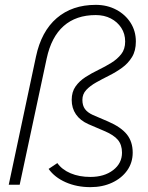

<svg xmlns="http://www.w3.org/2000/svg" viewBox="-20 -760 607 790"><path d="M352 10Q296 10 250.5 -10Q205 -30 180 -65L216 -89Q235 -62 270.5 -47Q306 -32 352 -32Q409 -32 445.5 -60Q482 -88 482 -132Q482 -164 465 -184.5Q448 -205 407 -222L344 -249Q310 -264 292.5 -289.5Q275 -315 275 -349Q275 -382 291 -404.5Q307 -427 332 -443Q357 -459 385 -472.5Q413 -486 438 -501.5Q463 -517 479 -537.5Q495 -558 495 -589Q495 -621 479 -645.5Q463 -670 436 -684Q409 -698 374 -698Q293 -698 242 -653Q191 -608 172 -519L61 0H16L128 -527Q150 -631 213.5 -685.5Q277 -740 374 -740Q421 -740 458.5 -720Q496 -700 517.5 -666Q539 -632 539 -589Q539 -551 523 -525Q507 -499 482 -481Q457 -463 429 -449Q401 -435 376 -421Q351 -407 335 -390Q319 -373 319 -349Q319 -326 329.5 -311.5Q340 -297 362 -287L425 -260Q478 -237 502 -207Q526 -177 526 -132Q526 -91 503.5 -59Q481 -27 441.5 -8.5Q402 10 352 10Z"/></svg>

Font: Red Hat Display VF
Style: Italic
Weight: 300
Italic angle: -12°
Designer: Pentagram, MCKL
Foundry: Pentagram, MCKL
Version: Version 1.023